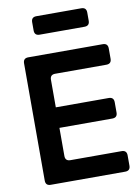

<svg xmlns="http://www.w3.org/2000/svg" viewBox="-103 -1037 801 1105"><g transform="rotate(-10 297.5 -485.0)"><path d="M102 0Q72 0 72 -30V-715Q72 -745 102 -745H537Q567 -745 567 -715V-655Q567 -625 537 -625H238Q208 -625 208 -595V-434H517Q547 -434 547 -404V-344Q547 -314 517 -314H208V-150Q208 -120 238 -120H537Q567 -120 567 -90V-30Q567 0 537 0ZM189 -862Q159 -862 159 -892V-940Q159 -970 189 -970H451Q481 -970 481 -940V-892Q481 -862 451 -862Z"/></g></svg>

Font: Pitagon Sans Text
Style: Bold
Weight: 700
Designer: Travis Tran
Foundry: Pitagon
Version: Version 1.001; ttfautohint (v1.8.4.7-5d5b);gftools[0.9.26]